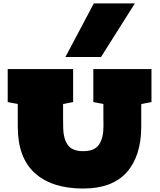

<svg xmlns="http://www.w3.org/2000/svg" viewBox="-20 -1090 931 1119"><path d="M464.8 8.8Q283.7 8.8 183.6 -80.8Q83.5 -170.4 83.5 -353V-483.9L24.9 -495.1V-687.5H406.2V-495.1L347.7 -483.9V-402.3Q347.7 -392.1 347.9 -381.8Q348.1 -371.6 348.1 -362.3V-352.1Q348.1 -286.1 373.3 -247.6Q398.4 -209 464.8 -209Q531.7 -209 557.4 -247.8Q583 -286.6 583 -353V-364.3Q583 -373 582.8 -383.1Q582.5 -393.1 582.5 -403.3V-483.9L523.9 -495.1V-687.5H862.8V-495.1L803.7 -483.9Q803.2 -476.6 803.2 -469.5Q803.2 -462.4 803.2 -455.6V-353Q803.2 -181.2 718.8 -86.2Q634.3 8.8 464.8 8.8ZM361.3 -757.8 526.9 -1070.3H766.1L568.8 -757.8Z"/></svg>

Font: Holtwood One SC
Style: Regular
Weight: 400
Designer: Vernon Adams
Foundry: Vernon Adams
Version: Version 1.100; ttfautohint (v1.8.4.7-5d5b)